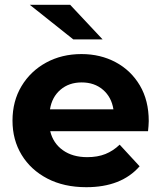

<svg xmlns="http://www.w3.org/2000/svg" viewBox="-20 -771 671 799"><path d="M339 8Q246 8 177 -28Q108 -64 70 -126.5Q32 -189 32 -269Q32 -350 69.5 -412.5Q107 -475 172 -510.5Q237 -546 319 -546Q398 -546 461.5 -512Q525 -478 562 -415.5Q599 -353 599 -267Q599 -258 598 -246.5Q597 -235 596 -225H189Q201 -175 241.5 -146Q282 -117 343 -117Q386 -117 418.5 -130Q451 -143 478 -169L561 -79Q485 8 339 8ZM188 -316H452Q444 -367 408.5 -397.5Q373 -428 320 -428Q267 -428 231.5 -397.5Q196 -367 188 -316ZM285 -607 104 -751H272L407 -607Z"/></svg>

Font: Montserrat
Style: Bold
Weight: 700
Designer: Julieta Ulanovsky
Foundry: Julieta Ulanovsky
Version: Version 9.000; ttfautohint (v1.8.4.7-5d5b)